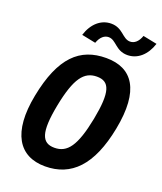

<svg xmlns="http://www.w3.org/2000/svg" viewBox="-171 -1059 993 1179"><g transform="rotate(20 326.0 -469.5)"><path d="M598.5 -356C650.5 -623 565 -742 393.5 -742C222 -742 112 -641.5 60 -374.5C10 -119 94 12 265.5 12C436.5 12 549 -100.5 598.5 -356ZM449 -365C412 -177 364.5 -115 281 -115C198 -115 173 -177 209.5 -365C246.5 -553.5 295 -615 378.5 -615C462 -615 485.5 -553.5 449 -365ZM350 -951C284 -951 230 -904.5 205 -825L296.5 -806.5C311 -847.5 335.5 -867.5 363 -867.5C413 -867.5 429.5 -803 507 -803C572.5 -803 627 -849.5 652.5 -929L561 -947.5C546.5 -906 522 -886.5 494.5 -886.5C444 -886.5 427 -951 350 -951Z"/></g></svg>

Font: Monaspace Neon
Style: Bold Italic
Weight: 700
Italic angle: -11°
Designer: Riley Cran & the Lettermatic Team
Foundry: Lettermatic
Version: Version 1.200 (Monaspace Neon)